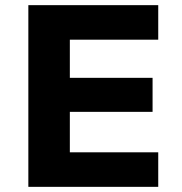

<svg xmlns="http://www.w3.org/2000/svg" viewBox="-20 -725 708 745"><path d="M90 0V-705H594V-571H251V-423H572V-291H251V-134H594V0Z"/></svg>

Font: Nunito Sans 7pt ExtraBold
Style: Regular
Weight: 800
Designer: Vernon Adams
Foundry: Vernon Adams
Version: Version 3.101;gftools[0.9.27]